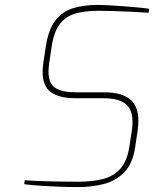

<svg xmlns="http://www.w3.org/2000/svg" viewBox="-20 -758 629 784"><path d="M297 6Q265 6 224.5 4.5Q184 3 145.5 0.5Q107 -2 79 -6L81 -22Q121 -19 182.5 -17.5Q244 -16 302 -16Q355 -16 398.5 -26.5Q442 -37 470.5 -68Q499 -99 508 -158L518 -224Q520 -234 520.5 -243.5Q521 -253 521 -261Q521 -311 492.5 -334Q464 -357 400 -357H288Q222 -357 188 -381.5Q154 -406 154 -464Q154 -481 157 -502L167 -568Q178 -639 207 -675.5Q236 -712 280 -725Q324 -738 380 -738Q396 -738 424 -736.5Q452 -735 483.5 -732.5Q515 -730 543.5 -727.5Q572 -725 589 -722L587 -706Q556 -708 516.5 -710Q477 -712 440.5 -713Q404 -714 382 -714Q327 -714 287.5 -702.5Q248 -691 224 -659.5Q200 -628 191 -568L181 -502Q180 -492 179 -483Q178 -474 178 -466Q178 -417 206 -399Q234 -381 290 -381H404Q477 -381 511 -352.5Q545 -324 545 -265Q545 -247 542 -224L532 -158Q522 -90 487.5 -54.5Q453 -19 403.5 -6.5Q354 6 297 6Z"/></svg>

Font: Exo Thin Thin
Style: Italic
Weight: 250
Italic angle: -9°
Version: Version 2.000